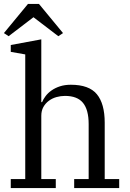

<svg xmlns="http://www.w3.org/2000/svg" viewBox="-20 -961 664 981"><path d="M35 -46H109V-683L35 -696V-731L191 -760V-439H195Q201 -454 213 -470Q225 -486 243.5 -499Q262 -512 286.5 -520Q311 -528 342 -528Q435 -528 475 -479.5Q515 -431 515 -334V-46H589V0H359V-46H433V-327Q433 -400 404 -435.5Q375 -471 312 -471Q290 -471 268.5 -465Q247 -459 229.5 -446Q212 -433 201.5 -414Q191 -395 191 -369V-46H265V0H35ZM0 -792 123 -941H179L302 -792L278 -776L151 -873L24 -776Z"/></svg>

Font: IBM Plex Serif
Style: Regular
Weight: 400
Designer: Mike Abbink, Paul van der Laan, Pieter van Rosmalen
Foundry: Bold Monday
Version: Version 2.6